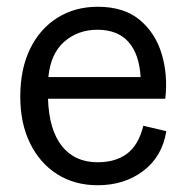

<svg xmlns="http://www.w3.org/2000/svg" viewBox="-20 -536 553 568"><path d="M269 12Q201 12 149.5 -20.5Q98 -53 69 -112Q40 -171 40 -250Q40 -332 69 -391.5Q98 -451 150 -483.5Q202 -516 269 -516Q347 -516 393.5 -477Q440 -438 458.5 -376Q477 -314 469 -244H122Q125 -152 163 -104Q201 -56 269 -56Q322 -56 356 -81.5Q390 -107 404 -164L472 -148Q460 -73 404 -30.5Q348 12 269 12ZM268 -448Q211 -448 170.5 -413Q130 -378 123 -308H396Q392 -376 360 -412Q328 -448 268 -448Z"/></svg>

Font: Special Gothic
Style: Regular
Weight: 400
Designer: Alistair McCready
Foundry: Monolith
Version: Version 1.010; ttfautohint (v1.8.4.7-5d5b)